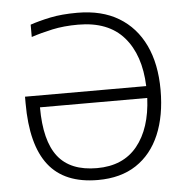

<svg xmlns="http://www.w3.org/2000/svg" viewBox="-52 -776 816 838"><g transform="rotate(-5 355.5 -357.5)"><path d="M316 -673Q253 -673 202.5 -662Q152 -651 110 -637V-691Q148 -704 198 -714.5Q248 -725 317 -725Q424 -725 498 -680.5Q572 -636 611 -554Q650 -472 650 -358Q650 -245 615 -162.5Q580 -80 512 -35Q444 10 344 10Q198 10 128 -79.5Q58 -169 58 -351V-380H589Q584 -517 516 -595Q448 -673 316 -673ZM344 -42Q459 -42 521 -118.5Q583 -195 589 -328H119Q119 -181 173.5 -111.5Q228 -42 344 -42Z"/></g></svg>

Font: RS Noto Sans Light
Style: Regular
Weight: 300
Designer: Monotype Design Team
Foundry: Monotype Imaging Inc.
Version: Version 3.10